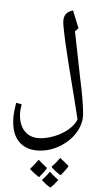

<svg xmlns="http://www.w3.org/2000/svg" viewBox="-20 -740 635 1277"><path d="M495.6 54.2 470.2 -107.4Q427.7 -361.3 414.3 -461.2Q400.9 -561 400.9 -592.8Q400.9 -626.5 416.5 -645Q432.1 -663.6 466.3 -670.9Q467.8 -664.6 469.2 -659.2Q470.7 -653.8 502 -552.2L478.5 -531.7L480.5 -516.1L513.2 -219.7Q532.7 -70.8 532.7 16.6Q532.7 78.6 494.1 134.8Q455.6 190.9 388.2 226.3Q320.8 261.7 249 261.7Q163.6 261.7 115.7 212.6Q67.9 163.6 67.9 73.7Q67.9 44.9 71.5 19.3Q75.2 -6.3 87.4 -55.7L124 -46.9Q112.8 -2.9 112.8 24.4Q112.8 97.7 149.4 138.4Q186 179.2 251.5 179.2Q298.8 179.2 350.1 162.6Q401.4 146 440.4 117.2Q479.5 88.4 495.6 54.2ZM399.4 -719.7ZM33.2 262.2ZM230 -473.1ZM307.6 310.5ZM292.5 377.4Q275.9 403.3 239.3 438.5Q202.6 410.2 179.7 383.3Q193.4 371.1 237.8 322.8Q249.5 336.4 292.5 377.4ZM436 364.3Q418 392.1 382.3 425.3Q345.2 397.5 322.3 370.1Q348.6 346.7 380.9 310.5ZM367.7 457.5Q335.4 493.2 315.4 507.3Q287.6 490.2 258.8 457.5Q289.1 430.2 312.5 401.9Q327.6 421.4 367.7 457.5ZM309.6 374.5ZM307.6 310.5ZM315.4 517.1Z"/></svg>

Font: Noto Naskh Arabic
Style: Regular
Weight: 400
Designer: Monotype Design team
Foundry: Monotype Imaging Inc.
Version: Version 1.01